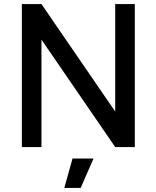

<svg xmlns="http://www.w3.org/2000/svg" viewBox="-20 -720 766 940"><path d="M295 200H375L438 56H335ZM87 -700V0H183V-526L544 0H640V-700H544V-174L183 -700Z"/></svg>

Font: Unageo
Style: Medium
Weight: 500
Designer: Richard Sepsi
Foundry: Richard Sepsi
Version: Version 2.000